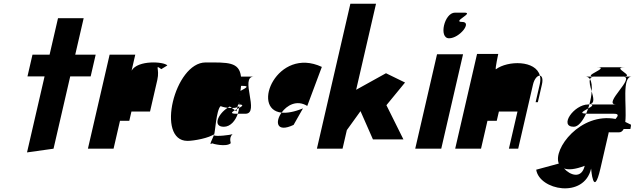

<svg xmlns="http://www.w3.org/2000/svg" viewBox="-20 -800 3424 1033"><path d="M127.8 -389H219.8L125.4 20L268 0L357.8 -389H467.8L494.8 -506H384.8L430.1 -702H292.1L246.8 -506H154.8Z M453 0H591L625.6 -150H675.6L687.2 -200H787.2L826.4 -370C840.5 -431 810 -455 847.8 -428L880.4 -448C861.3 -469 721.4 -478 688 -420L707.8 -506H569.8Z M988.7 -42C1023.7 -42 1108.4 -58 1132.2 -79C1133 -78 1132.5 -76 1130.6 -72C1128.1 -74 1128.5 -76 1132.2 -79C1136.5 -76 1143 -208 1166.9 -229C1168.6 -228 1185.3 -222 1204.8 -220C1208.3 -222 1212.9 -225 1216.4 -227L1227.6 -219C1238.6 -219 1248.8 -220 1257.5 -223L1260.9 -238H1265.9C1265.9 -242 1265 -247 1265.2 -252C1266.3 -248 1267.1 -243 1266.9 -238C1293.7 -237 1283.9 -229 1266.6 -219C1265.3 -209 1262.7 -198 1259.4 -188H1300.4C1380.4 -188 1266.6 -388 1346.6 -388H1276.6C1267 -468 1205.1 -464 1086.1 -464C919.1 -464 816.7 -42 988.7 -42ZM1120.7 -29C1125 -26 1196.8 -8 1220.7 -29C1225 -26 1208.2 -57 1231 -78C1221.1 -74 1142.8 -64 1130.6 -72C1123.5 -54 1100.8 -12 1120.7 -29ZM1204.8 -220C1151.9 -186 1123.2 -118 1184.2 -118C1220.2 -118 1246.9 -151 1259.4 -188H1250.4C1217.4 -188 1226.5 -197 1243.8 -207L1227.6 -219C1220.6 -219 1211.6 -219 1204.8 -220ZM1243.8 -207 1252.4 -201C1253.3 -205 1254.3 -209 1255.2 -213C1251.7 -211 1247.3 -209 1243.8 -207ZM1277 -338H1285C1328 -338 1297.8 -324 1273.8 -311C1275.1 -321 1276 -329 1277 -338ZM1270.5 -288C1270.5 -288 1270.7 -289 1270.7 -289C1271.7 -289 1272.5 -288 1273.5 -288ZM1255.2 -213C1258.6 -215 1263.1 -217 1266.6 -219C1267.3 -222 1267.2 -226 1266.9 -229C1264.4 -227 1260.7 -224 1257.5 -223ZM1265.9 -238C1266.3 -235 1267 -234 1267.6 -232C1267 -234 1267.5 -236 1266.9 -238ZM1232.2 -79C1232.2 -79 1232 -78 1231 -78C1231 -78 1232.2 -79 1232.2 -79ZM1277 -277C1277.2 -278 1278.4 -279 1278.4 -279C1278.4 -279 1278.2 -278 1277 -277ZM1266.9 -229C1267.9 -229 1268.1 -230 1267.6 -232C1267.3 -231 1267.1 -230 1266.9 -229Z M1494.8 -194C1459.5 -145 1466.4 -84 1559.6 -128L1610.1 -217C1561.5 -197 1523.1 -191 1494.8 -194ZM1494.8 -194C1522.8 -233 1576.2 -265 1633.1 -230L1711.6 -440C1472.4 -552 1326.9 -212 1494.8 -194Z M1685 0H1823L1846.1 -100L1919.6 -202L1986.5 -50H2150.5L2059 -234L2159.2 -356L2056.7 -406L1896.2 -317L2003.1 -780H1865.1Z M2214 0H2354L2471.3 -508H2331.3ZM2396.1 -594C2452.1 -594 2522.5 -682 2466.5 -682C2408.5 -682 2534 -732 2478 -732H2428C2370 -732 2339.1 -594 2396.1 -594Z M2429 0H2568L2602.6 -150H2652.6L2664.2 -200H2764.2L2718 0H2768L2847.6 -345C2855 -377 2872 -394 2884.7 -393C2863.1 -477 2711.7 -475 2647.6 -427C2643.3 -430 2660.7 -510 2660.7 -510H2546.7ZM2884.7 -393C2888.5 -379 2887.8 -363 2883.6 -345L2861.7 -250H2873.7L2895.6 -345C2902.8 -376 2895.5 -392 2884.7 -393Z M2864.9 113C2881.5 223 3122.4 271 3160.3 107C3160.3 107 3172.4 271 3210.3 107L3255.5 -89C3257.5 -89 3258.3 -88 3260.3 -88H3310.3C3322.3 -88 3329.9 -95 3335.5 -106H3371.5C3371.5 -106 3377.7 -133 3373 -130C3363.2 -135 3353.3 -140 3344.2 -144C3353.3 -231 3323.6 -388 3379.6 -388H3329.6C3407.6 -388 3216.9 -238 3294.9 -238H3150.9C3179.7 -237 3163.4 -227 3143.9 -216C3140.6 -206 3137.7 -198 3133.6 -189L3133.4 -188H3283.4C3311.4 -188 3305.6 -176 3291.9 -160C3102.2 -196 2953.5 2 2986.5 80ZM3014.5 106C3037.5 115 3074.1 112 3125.8 92C3108.9 165 3047 143 3014.5 106ZM3067.2 -118C3091.2 -118 3115.4 -149 3133.6 -189C3092.6 -189 3120.9 -203 3143.9 -216C3146.5 -223 3149.1 -230 3150.9 -238H3144.9C3066.9 -238 2985.2 -118 3067.2 -118ZM3129.6 -388C3140.6 -388 3148.4 -383 3154.3 -374C3157.4 -383 3164.6 -388 3179.6 -388H3329.6C3407.6 -388 3263.1 -438 3341.1 -438H3191.1C3269.1 -438 3101.6 -388 3179.6 -388ZM3154.3 -374C3148.9 -359 3155.9 -333 3163.3 -309C3165.6 -336 3163.1 -360 3154.3 -374ZM3144.9 -238C3146.9 -238 3149.2 -239 3151.2 -239C3151.2 -239 3150.9 -238 3150.9 -238ZM3163.3 -309C3162.3 -287 3157.7 -263 3151.2 -239C3182.1 -243 3172.5 -275 3163.3 -309Z"/></svg>

Font: Digital Distortion
Style: Obl
Weight: 400
Version: Version 1